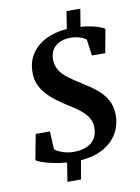

<svg xmlns="http://www.w3.org/2000/svg" viewBox="-103 -922 812 1111"><g transform="rotate(-10 303.0 -367.0)"><path d="M201 120 218.5 9.5Q176 6 139 -1.8Q102 -9.5 76 -18.8Q50 -28 40 -35.5L68.5 -185H152L157 -79Q176.5 -63.5 206 -54Q235.5 -44.5 269 -44.5Q315 -44.5 346.2 -59Q377.5 -73.5 393.2 -99.5Q409 -125.5 409 -160.5Q409 -186.5 400.2 -207.2Q391.5 -228 374.5 -246Q357.5 -264 332.8 -281.8Q308 -299.5 276.5 -319Q245.5 -338.5 216.2 -360.2Q187 -382 163.5 -407.8Q140 -433.5 126 -465Q112 -496.5 112 -536Q111.5 -600.5 142.8 -647.2Q174 -694 228 -720.5Q282 -747 351 -751.5L367.5 -854H448.5L431.5 -750.5Q466 -747.5 493 -742Q520 -736.5 539.5 -729.2Q559 -722 571.5 -714.5L546 -575.5H467.5L454.5 -671.5Q438 -683.5 414 -690.8Q390 -698 359.5 -698Q335 -698 313.5 -691Q292 -684 276 -670.8Q260 -657.5 251 -637.8Q242 -618 242 -592.5Q242 -555.5 259.2 -527.8Q276.5 -500 308.8 -476Q341 -452 385 -425Q425.5 -400.5 461.8 -371.5Q498 -342.5 520.5 -304.5Q543 -266.5 543.5 -215Q544 -156 516.5 -107.2Q489 -58.5 434.8 -27.2Q380.5 4 300 10L281 120Z"/></g></svg>

Font: Merriweather 24pt
Style: Bold Italic
Weight: 700
Italic angle: -7.8°
Designer: Eben Sorkin
Foundry: Eben Sorkin
Version: Version 2.101